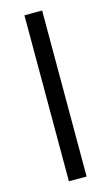

<svg xmlns="http://www.w3.org/2000/svg" viewBox="-119 -804 490 849"><g transform="rotate(-15 126.5 -380.0)"><path d="M85.9 -759.8H167V0H85.9Z"/></g></svg>

Font: OpenSansEmoji
Style: Regular
Weight: 400
Foundry: MorbZ
Version: Version 1.000;PS 001.000;hotconv 1.0.70;makeotf.lib2.5.58329